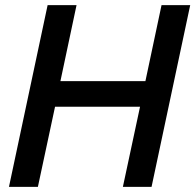

<svg xmlns="http://www.w3.org/2000/svg" viewBox="-20 -730 763 750"><path d="M166 -710 15 0H128L195 -313H527L460 0H572L723 -710H611L548 -413H216L279 -710Z"/></svg>

Font: FIGSv2-sans-serif SmBold Italic
Style: Regular
Weight: 600
Italic angle: -12°
Designer: Matt McInerney, Pablo Impallari, Rodrigo Fuenzalida
Foundry: Matt McInerney, Pablo Impallari, Rodrigo Fuenzalida
Version: Version 4.020;hotconv 1.0.109;makeotfexe 2.5.65596